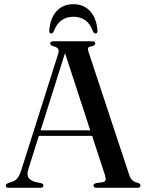

<svg xmlns="http://www.w3.org/2000/svg" viewBox="-20 -897 702 917"><path d="M187.5 -11Q187.5 0 172 0H22.5Q7.5 0 7.5 -11Q7.5 -18 19 -22.5L40 -29.5Q54 -34.5 63.8 -46.8Q73.5 -59 83 -88.5L257 -637.5Q262.5 -654 258.2 -662.5Q254 -671 237 -675.5Q219.5 -681 219.5 -689Q219.5 -700 235.5 -700H419.5Q435 -700 435 -689.5Q435 -680 418.5 -676Q403.5 -673.5 401 -668.2Q398.5 -663 402.5 -650L597.5 -60.5Q607.5 -29.5 636.5 -24.5Q651 -20 651 -11Q651 0 635.5 0H442Q426.5 0 426.5 -11Q426.5 -19.5 439.5 -22.5L471 -27Q483 -30 484.5 -37.2Q486 -44.5 481.5 -60L420 -248H165.5L116 -91Q107 -63.5 115.5 -49.5Q124 -35.5 148 -28L175 -22.5Q187.5 -19 187.5 -11ZM174 -274.5H411L290.5 -643.5ZM330.5 -817Q262.5 -817 236 -746Q231.5 -737 225 -737Q214 -737 215.5 -751.5Q219.5 -810 250 -843.5Q280.5 -877 330.5 -877Q380 -877 410.5 -843.5Q441 -810 445.5 -751.5Q446.5 -737 435.5 -737Q429 -737 424.5 -746Q410.5 -784 387 -800.5Q363.5 -817 330.5 -817Z"/></svg>

Font: Fraunces 72pt S000
Style: Regular
Weight: 400
Version: Version 1.000; ttfautohint (v1.8.3)